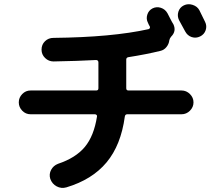

<svg xmlns="http://www.w3.org/2000/svg" viewBox="-20 -852 1040 923"><path d="M938.5 -802.7Q943.4 -793 952.6 -773.9Q961.9 -754.9 965.8 -747.1Q975.6 -727.5 968.8 -707Q961.9 -686.5 941.9 -676.8Q921.9 -667 901.4 -673.8Q880.9 -680.7 870.1 -701.2Q861.3 -718.8 840.8 -754.9Q831.1 -774.4 837.4 -795.4Q843.8 -816.4 863.8 -826.2Q883.8 -835.9 906.2 -828.6Q928.7 -821.3 938.5 -802.7ZM127 -302.7Q103.5 -302.7 86.9 -319.8Q70.3 -336.9 70.3 -359.9Q70.3 -382.8 86.9 -399.9Q103.5 -417 127 -417H442.4Q453.1 -417 453.1 -427.7V-551.8Q453.1 -562.5 442.4 -563.5Q353.5 -558.6 237.3 -556.6Q213.9 -556.6 196.8 -573.2Q179.7 -589.8 179.7 -613.3Q179.7 -637.7 196.3 -653.8Q212.9 -669.9 237.3 -669.9Q518.6 -672.9 694.3 -711.9Q698.2 -712.9 700.2 -716.8Q702.1 -720.7 700.2 -724.6Q698.2 -727.5 695.3 -733.4Q692.4 -739.3 691.4 -742.2Q681.6 -760.7 688 -781.2Q694.3 -801.8 712.9 -811.5Q732.4 -821.3 753.4 -814.5Q774.4 -807.6 785.2 -788.1Q790 -779.3 798.8 -761.7Q807.6 -744.1 813.5 -735.4Q829.1 -702.1 802.7 -675.8Q795.9 -668 793.9 -658.2Q792 -640.6 780.3 -626Q768.6 -611.3 751 -607.4Q683.6 -590.8 596.7 -577.1Q586.9 -575.2 586.9 -565.4V-427.7Q586.9 -417 597.7 -417H852.5Q876 -417 893.1 -399.9Q910.2 -382.8 910.2 -359.9Q910.2 -336.9 893.1 -319.8Q876 -302.7 852.5 -302.7H591.8Q582 -302.7 580.1 -292Q561.5 -154.3 492.2 -71.3Q422.9 11.7 298.8 48.8Q274.4 55.7 252.4 43.9Q230.5 32.2 221.7 7.8Q214.8 -14.6 225.6 -35.2Q236.3 -55.7 258.8 -64.5Q343.8 -92.8 387.7 -145.5Q431.6 -198.2 446.3 -292Q447.3 -295.9 444.3 -299.3Q441.4 -302.7 435.5 -302.7Z"/></svg>

Font: Rounded-X Mgen+ 2m bold
Style: Bold
Weight: 700
Designer: [Source Han Sans]
Ryoko NISHIZUKA  (kana & ideographs); Paul D. Hunt (Latin, Greek & Cyrillic); Wenlong ZHANG  (bopomofo
Version: Version 1.059.20150602